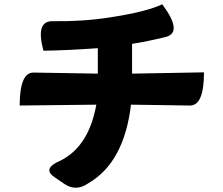

<svg xmlns="http://www.w3.org/2000/svg" viewBox="-20 -829 1040 897"><path d="M738 -809Q837 -676 753 -656Q667 -635 597 -624V-485L933 -491Q933 -336 868 -336L592 -340Q560 -70 393 27Q336 67 282 31L235 -1Q181 -37 246 -71Q393 -133 430 -340L72 -336Q72 -491 137 -490L437 -485V-604Q303 -594 183 -592Q145 -731 225 -730Q366 -728 489 -747Q666 -774 738 -809Z"/></svg>

Font: Swei Half Moon CJK SC
Style: Black
Weight: 900
Version: Version 2.071